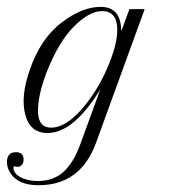

<svg xmlns="http://www.w3.org/2000/svg" viewBox="-88 -387 519 567"><path d="M195.8 34.2Q150 160 25.8 160Q-31.7 160 -55 127.5Q-67.5 110 -67.5 91.7Q-67.5 62.5 -40.8 62.5Q-18.3 62.5 -18.3 84.2Q-18.3 93.3 -23.3 99.6Q-28.3 105.8 -36.7 105.8Q-38.3 105.8 -41.7 105L-45.8 104.2Q-48.3 104.2 -48.3 108.3Q-48.3 125 -27.5 136.2Q-6.7 147.5 24.2 147.5Q69.2 147.5 99.2 120.8Q129.2 94.2 150 36.7L208.3 -123.3Q129.2 5.8 52.5 5.8Q0.8 5.8 -13.3 -47.9Q-27.5 -101.7 -0.8 -178.3Q30.8 -273.3 95.8 -321.7Q155 -366.7 209.2 -366.7Q270 -366.7 270 -294.2L294.2 -360H339.2ZM24.2 -60Q24.2 -10 63.3 -10Q104.2 -10 151.7 -62.5Q200 -118.3 228.3 -185Q258.3 -253.3 258.3 -299.2Q258.3 -354.2 213.3 -354.2Q175.8 -354.2 130.8 -309.2Q86.7 -265 52.5 -180.8Q24.2 -109.2 24.2 -60Z"/></svg>

Font: Sirivennela
Style: Regular
Weight: 400
Designer: Appaji Ambarisha Darbha
Foundry: Appaji Ambarisha Darbha
Version: Version 1.00; ttfautohint (v1.8.4.7-5d5b)